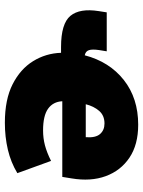

<svg xmlns="http://www.w3.org/2000/svg" viewBox="78 -640 574 769"><g transform="rotate(90 364.5 -255.0)"><path d="M471 12Q378 12 317 -19Q256 -50 224.5 -101Q193 -152 191 -213H168Q74 -213 43 -250.5Q12 -288 24 -364L29 -396H185L180 -365Q176 -338 180.5 -324.5Q185 -311 201 -308Q227 -407 300 -464.5Q373 -522 479 -522Q559 -522 611 -487Q663 -452 685 -392Q707 -332 694 -255L688 -218H385Q387 -181 415 -161Q443 -141 502 -141Q533 -141 561.5 -148.5Q590 -156 624 -173L673 -38Q630 -12 579 0Q528 12 471 12ZM474 -387Q442 -387 423.5 -365.5Q405 -344 397 -312H529Q532 -351 516.5 -369Q501 -387 474 -387Z"/></g></svg>

Font: Winston Black
Style: Italic
Weight: 900
Italic angle: -9°
Designer: Original fonts by Vernon Adams / Changes by Cristiano Sobral
Foundry: VOriginal fonts by Vernon Adams / Changes by Cristiano Sobral
Version: Version 2.503;July 17, 2020;FontCreator 13.0.0.2655 64-bit